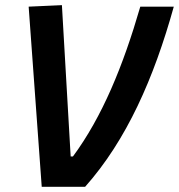

<svg xmlns="http://www.w3.org/2000/svg" viewBox="-20 -719 689 739"><path d="M140.6 0H307.6C467.3 -179.7 572.3 -418 648.9 -693.4H520C453.6 -464.4 373.5 -269.5 260.7 -116.7H252L218.3 -699.2L90.3 -693.4Z"/></svg>

Font: Cascadia Code NF
Style: Bold Italic
Weight: 700
Italic angle: -10°
Monospace: yes
Designer: Aaron Bell
Foundry: Saja Typeworks
Version: Version 2404.023